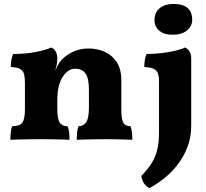

<svg xmlns="http://www.w3.org/2000/svg" viewBox="-20 -709 1047 978"><path d="M598 -153Q598 -103 608 -84.5Q618 -66 645 -66Q650 -51 652 -35Q654 -19 654 3Q632 2 594.5 1Q557 0 523 0Q500 0 470.5 0.5Q441 1 413.5 1.5Q386 2 371 3Q371 -16 372.5 -33.5Q374 -51 380 -66Q405 -66 419 -86.5Q433 -107 433 -161V-251Q433 -312 415 -335.5Q397 -359 363 -359Q326 -359 299 -317Q272 -275 272 -201V-153Q272 -101 285 -83.5Q298 -66 324 -66Q331 -50 332.5 -33.5Q334 -17 334 3Q319 2 294 1.5Q269 1 241 0.5Q213 0 190 0Q166 0 135 0.5Q104 1 76 1.5Q48 2 33 3Q33 -18 35 -36Q37 -54 42 -66Q81 -66 94 -84.5Q107 -103 107 -153V-284Q107 -314 102.5 -331.5Q98 -349 83 -357.5Q68 -366 35 -368Q35 -385 37.5 -402.5Q40 -420 47 -434Q110 -434 163.5 -444.5Q217 -455 241 -467Q255 -461 263.5 -447Q272 -433 272 -408Q272 -384 261 -348Q268 -363 275 -377.5Q282 -392 294 -404Q316 -428 351.5 -445Q387 -462 431 -462Q475 -462 512.5 -445.5Q550 -429 574 -393.5Q598 -358 598 -299ZM741 249Q706 231 700 187Q735 151 754 119.5Q773 88 781.5 51.5Q790 15 790 -32V-298Q790 -333 776 -349Q762 -365 715 -368Q715 -385 717.5 -402.5Q720 -420 727 -434Q768 -434 807 -439Q846 -444 876.5 -451.5Q907 -459 922 -467Q937 -461 945.5 -447Q954 -433 954 -409V-70Q954 -8 933.5 43.5Q913 95 880.5 135Q848 175 811 203.5Q774 232 741 249ZM858 -532Q816 -532 791.5 -552.5Q767 -573 767 -607Q767 -647 794.5 -668Q822 -689 863 -689Q959 -689 959 -608Q959 -575 932 -553.5Q905 -532 858 -532Z"/></svg>

Font: Vollkorn ExtraBold
Style: Regular
Weight: 800
Designer: Friedrich Althausen
Foundry: Friedrich Althausen
Version: Version 5.000; ttfautohint (v1.8.3)